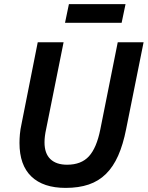

<svg xmlns="http://www.w3.org/2000/svg" viewBox="-20 -904 720 936"><path d="M290 -698 205 -275Q201 -257 199 -241Q197 -225 197 -210Q197 -156 225.5 -128.5Q254 -101 307 -101Q376 -101 413.5 -142Q451 -183 469 -273L554 -698H680L595 -275Q580 -199 556 -145Q532 -91 496.5 -56Q461 -21 412.5 -4.5Q364 12 300 12Q191 12 133 -43.5Q75 -99 75 -207Q75 -227 77 -250Q79 -273 85 -300L164 -698ZM316 -884H592L573 -793H297Z"/></svg>

Font: IBM Plex Sans SmBld
Style: Italic
Weight: 600
Italic angle: -11°
Designer: Mike Abbink, Paul van der Laan, Pieter van Rosmalen
Foundry: Bold Monday
Version: Version 3.005